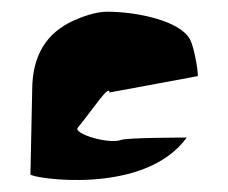

<svg xmlns="http://www.w3.org/2000/svg" viewBox="-20 -336 389 328"><path d="M32 -38C32 -32 226 0 299 -101C299 -101 198 -101 187 -97C165 -89 104 -108 113 -118C140 -151 167 -193 167 -178L318 -206C318 -220 311 -256 305 -268C289 -300 215 -316 163 -316C143 -316 119 -307 104 -300C61 -280 35 -243 35 -182Z"/></svg>

Font: Corrode
Style: Regular
Weight: 400
Designer: Mew Too
Version: Version 0.532